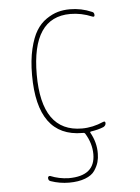

<svg xmlns="http://www.w3.org/2000/svg" viewBox="-53 -572 607 834"><g transform="rotate(-5 250.0 -155.0)"><path d="M291 9.8Q94.7 9.8 94.7 -259.8Q94.7 -324.2 106.4 -373.5Q118.2 -422.9 136.2 -452.1Q154.3 -481.4 180.2 -499Q206.1 -516.6 230.5 -523.4Q254.9 -530.3 283.2 -530.3Q333 -530.3 377.9 -510.7Q387.7 -507.8 387.7 -496.1Q387.7 -486.3 377.9 -490.2Q331.1 -509.8 283.2 -509.8Q115.2 -509.8 115.2 -259.8Q115.2 -9.8 291 -9.8Q337.9 -9.8 384.8 -30.3Q394.5 -34.2 394.5 -23.9Q394.5 -13.7 383.8 -7.8Q360.4 2 327.1 6.8Q326.2 6.8 325.2 8.3Q324.2 9.8 325.2 11.7Q350.6 56.6 349.6 105.5Q349.6 124 344.7 141.6Q339.8 159.2 327.1 178.2Q314.5 197.3 285.2 208.5Q255.9 219.7 214.8 219.7Q173.8 219.7 134.8 206.1Q125 203.1 125 191.4Q125 187.5 127.9 185.1Q130.9 182.6 134.8 183.6Q172.9 199.2 214.8 200.2Q330.1 200.2 330.1 105.5Q330.1 58.6 302.7 13.7Q299.8 9.8 295.9 9.8Z"/></g></svg>

Font: Rounded-L Mgen+ 2m thin
Style: Regular
Weight: 100
Designer: [Source Han Sans]
Ryoko NISHIZUKA  (kana & ideographs); Paul D. Hunt (Latin, Greek & Cyrillic); Wenlong ZHANG  (bopomofo
Version: Version 1.059.20150602